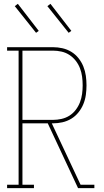

<svg xmlns="http://www.w3.org/2000/svg" viewBox="-20 -981 540 1001"><path d="M17 0V-18H77V-717H17V-735H256Q281 -735 305.5 -729.5Q330 -724 351.5 -711Q373 -698 389 -678Q405 -658 414.5 -634.5Q424 -611 427.5 -586Q431 -561 431 -536Q431 -511 427.5 -486Q424 -461 414.5 -438Q405 -415 389 -395Q373 -375 351.5 -362Q330 -349 305.5 -343.5Q281 -338 256 -338H250L400 -18H472V0H387L229 -338H97V-18H157V0ZM256 -356Q278 -356 300.5 -361Q323 -366 342 -378Q361 -390 375 -408.5Q389 -427 397 -448Q405 -469 408 -491.5Q411 -514 411 -536Q411 -559 408 -581.5Q405 -604 397 -625Q389 -646 375 -664Q361 -682 342 -694.5Q323 -707 300.5 -712Q278 -717 256 -717H97V-356ZM338 -810 227 -949 243 -961 352 -820ZM168 -810 57 -949 73 -961 182 -820Z"/></svg>

Font: Iosevka Slab Thin
Style: Regular
Weight: 100
Monospace: yes
Designer: Belleve Invis
Foundry: Belleve Invis
Version: Version 11.1.0; ttfautohint (v1.8.3)